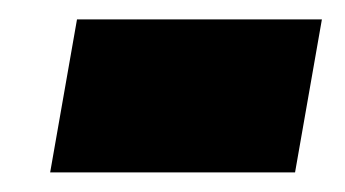

<svg xmlns="http://www.w3.org/2000/svg" viewBox="-20 -176 352 196"><path d="M31.2 0 58.6 -156.2H308.6L281.2 0Z"/></svg>

Font: Signwood
Style: Italic
Weight: 400
Italic angle: -10°
Designer: GGBotNet
Foundry: GGBotNet
Version: 0.95